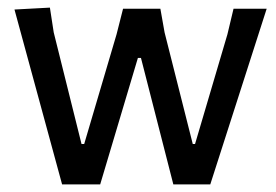

<svg xmlns="http://www.w3.org/2000/svg" viewBox="-20 -484 725 504"><path d="M111 -464 121 -399 194 -106H201L286 -394L303 -461H401L412 -399L486 -106H492L577 -394L593 -461H680L532 0H435L350 -332H342L243 0H143L18 -459Z"/></svg>

Font: Alegreya Sans Medium
Style: Regular
Weight: 500
Designer: Juan Pablo del Peral
Foundry: Huerta Tipografica
Version: Version 2.007